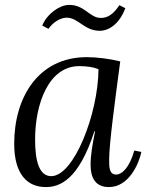

<svg xmlns="http://www.w3.org/2000/svg" viewBox="-20 -741 588 772"><path d="M174.8 -625C194.8 -653.8 225.1 -669.9 248 -669.9C294.9 -669.9 318.8 -617.2 380.9 -617.2C416 -617.2 459 -642.1 483.9 -708L460 -720.2C438 -687 415 -668 383.8 -668.9C339.8 -669.9 318.8 -723.1 255.9 -721.2C218.8 -720.2 168.9 -685.1 149.9 -638.2ZM362.3 -212.9C352.1 -163.1 344.2 -116.7 344.2 -79.1C344.2 -24.9 364.3 11.2 418 11.2C498 11.2 539.1 -83 548.3 -129.9L520 -135.7C500 -64.9 469.2 -39.1 447.3 -39.1C418 -39.1 418.9 -71.8 418.9 -99.1C418.9 -164.1 442.4 -335 463.4 -494.1C419.9 -504.9 369.1 -511.2 329.1 -511.2C134.3 -511.2 37.1 -350.1 37.1 -163.1C37.1 -37.1 92.3 11.2 164.1 11.2C219.2 11.2 295.9 -16.1 359.4 -212.9ZM298.3 -475.1C329.1 -475.1 356 -471.2 376 -462.9C375 -284.2 277.3 -32.7 186 -32.7C137.2 -32.7 121.1 -94.7 121.1 -179.7C121.1 -326.7 177.2 -475.1 298.3 -475.1Z"/></svg>

Font: Lora Italic
Style: Regular
Weight: 400
Italic angle: -3°
Designer: Olga Karpushina, Alexei Vanyashin
Foundry: Cyreal
Version: Version 1.011;PS 001.011;hotconv 1.0.70;makeotf.lib2.5.58329